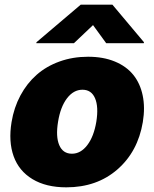

<svg xmlns="http://www.w3.org/2000/svg" viewBox="-20 -797 665 827"><path d="M265.6 9.9Q178.3 9.9 119.9 -25.4Q61.4 -60.7 38.7 -124.1Q16 -187.5 29.8 -271.3Q40.1 -333.8 68 -385.8Q95.9 -437.9 137.8 -474.8Q179.7 -511.7 236.5 -532.1Q293.3 -552.6 359.4 -552.6Q424.7 -552.6 474.4 -532.1Q524.1 -511.7 554 -474.8Q583.8 -437.9 594.6 -385.8Q605.5 -333.8 595.2 -271.3Q573.9 -143.8 485.4 -66.9Q397 9.9 265.6 9.9ZM298.3 -610.8H136.4L137.1 -615.1L327.8 -777H464.1L600.1 -615.1L599.4 -610.8H437.5L380.7 -688.9ZM289.8 -134.9Q327.8 -134.9 356 -171.9Q384.2 -208.8 394.9 -272.7Q405.2 -337 389.4 -373.8Q373.6 -410.5 335.2 -410.5Q296.9 -410.5 268.6 -373.6Q240.4 -336.6 230.1 -272.7Q219.5 -208.5 235.3 -171.7Q251.1 -134.9 289.8 -134.9Z"/></svg>

Font: Karasuma Gothic
Style: Italic
Weight: 900
Italic angle: -9.39999°
Designer: Rasmus Andersson / Ryoko Nishizuka
Foundry: Genbu
Version: Version 1.00